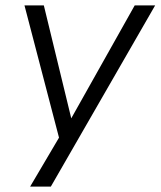

<svg xmlns="http://www.w3.org/2000/svg" viewBox="-20 -514 597 714"><path d="M92 180 210 -20 206 23 71 -494H143L245 -74L481 -494H557L169 180Z"/></svg>

Font: Nunito Sans 7pt Light
Style: Italic
Weight: 300
Italic angle: -9°
Designer: Vernon Adams
Foundry: Vernon Adams
Version: Version 3.101;gftools[0.9.27]